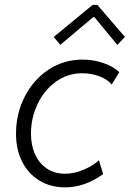

<svg xmlns="http://www.w3.org/2000/svg" viewBox="-20 -770 538 796"><path d="M46.4 -215.8Q46.4 -297.4 81.8 -367.9Q117.2 -438.5 180.4 -480.7Q243.7 -522.9 322.8 -522.9Q368.2 -522.9 409.7 -508.3Q451.2 -493.7 474.6 -470.7L442.9 -419.4Q426.8 -440.4 392.8 -453.4Q358.9 -466.3 320.8 -466.3Q259.8 -466.3 211.2 -430.9Q162.6 -395.5 135.5 -337.9Q108.4 -280.3 108.4 -216.3Q108.4 -167.5 125.5 -129.9Q142.6 -92.3 174.6 -71Q206.5 -49.8 250 -49.8Q287.6 -49.8 326.4 -66.2Q365.2 -82.5 390.1 -105.5L407.7 -48.3Q331.1 6.8 250.5 6.8Q190.4 6.8 144 -21Q97.7 -48.8 72 -99.4Q46.4 -149.9 46.4 -215.8ZM202.6 -616.7 363.8 -749.5H383.8L498 -616.7L466.3 -584L371.1 -699.2H366.7L230 -584Z"/></svg>

Font: Reddit Sans Vanilla Light
Style: Italic
Weight: 300
Italic angle: -11.25°
Designer: Stephen Hutchings
Version: Version 1.013